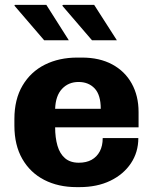

<svg xmlns="http://www.w3.org/2000/svg" viewBox="-20 -757 629 787"><path d="M294 10Q219 10 161.5 -19.5Q104 -49 71.5 -105.5Q39 -162 39 -242V-269Q39 -350 72.5 -406.5Q106 -463 164 -492Q222 -521 297 -521H316Q388 -521 440 -493Q492 -465 520 -414.5Q548 -364 548 -298V-235H206Q206 -193 215.5 -160Q225 -127 246.5 -108.5Q268 -90 303 -90Q334 -90 355.5 -102Q377 -114 389 -136.5Q401 -159 401 -191H547Q547 -133 516.5 -87.5Q486 -42 432 -16Q378 10 306 10ZM206 -311H393Q393 -368 368 -394.5Q343 -421 302 -421Q261 -421 234.5 -393Q208 -365 206 -311ZM357 -592 235 -734 239 -737H366L459 -592ZM161 -592 39 -734 41 -737H170L262 -592Z"/></svg>

Font: Chivo Medium
Style: Bold
Weight: 700
Version: Version 2.002